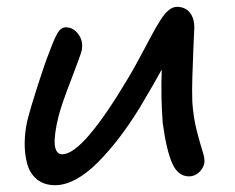

<svg xmlns="http://www.w3.org/2000/svg" viewBox="-20 -524 690 564"><path d="M142.1 20Q109.4 20 88.4 2.7Q67.4 -14.6 59.8 -43.2Q52.2 -71.8 52.5 -103.8Q52.7 -135.7 60.1 -168.9Q69.8 -207.5 91.1 -273.7Q112.3 -339.8 125 -371.1Q139.6 -411.1 149.4 -427.5Q159.2 -443.8 173.8 -443.8Q194.8 -443.8 210 -423.8Q225.1 -403.8 220.2 -377Q217.8 -364.3 189.2 -290.5Q160.6 -216.8 151.9 -182.1Q124.5 -70.8 163.1 -70.8Q223.6 -70.8 357.9 -296.9Q375 -325.7 394.5 -362.5Q414.1 -399.4 425.8 -421.1Q437.5 -442.9 450.7 -463.9Q463.9 -484.9 475.8 -494.4Q487.8 -503.9 500 -503.9Q523.4 -503.9 537.1 -487.5Q550.8 -471.2 550.8 -442.9Q550.3 -431.6 548.1 -381.8Q545.9 -332 544.9 -293.9Q543.9 -255.9 544.9 -225.1Q547.9 -179.2 558.1 -139.6Q568.4 -100.1 575.4 -78.4Q582.5 -56.6 580.1 -44.9Q577.1 -28.8 564.2 -17.3Q551.3 -5.9 535.2 -5.9Q502.4 -5.9 485.4 -45.4Q468.3 -85 458 -163.1Q452.1 -236.3 455.1 -319.8Q435.5 -283.2 390.1 -207Q359.9 -158.2 329.8 -118.9Q299.8 -79.6 267.8 -47.4Q235.8 -15.1 203.6 2.4Q171.4 20 142.1 20Z"/></svg>

Font: Shantell Sans Irregular
Style: Italic
Weight: 400
Italic angle: -11.31°
Designer: Stephen Nixon, Anya Danilova, Shantell Martin
Foundry: Arrow Type
Version: Version 1.006;[9816181b4]